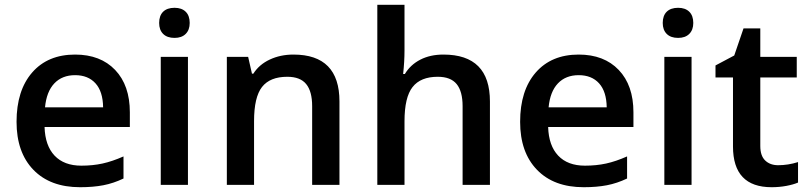

<svg xmlns="http://www.w3.org/2000/svg" viewBox="-20 -780 3413 810"><path d="M317.9 9.8Q191.9 9.8 120.8 -63.7Q49.8 -137.2 49.8 -266.1Q49.8 -398.4 115.7 -474.1Q181.6 -549.8 296.9 -549.8Q403.8 -549.8 465.8 -484.9Q527.8 -419.9 527.8 -306.2V-244.1H168Q170.4 -165.5 210.4 -123.3Q250.5 -81.1 323.2 -81.1Q371.1 -81.1 412.4 -90.1Q453.6 -99.1 501 -120.1V-26.9Q459 -6.8 416 1.5Q373 9.8 317.9 9.8ZM296.9 -462.9Q242.2 -462.9 209.2 -428.2Q176.3 -393.6 169.9 -327.1H415Q414.1 -394 382.8 -428.5Q351.6 -462.9 296.9 -462.9Z M772.9 0H658.2V-540H772.9ZM651.4 -683.1Q651.4 -713.9 668.2 -730.5Q685.1 -747.1 716.3 -747.1Q746.6 -747.1 763.4 -730.5Q780.3 -713.9 780.3 -683.1Q780.3 -653.8 763.4 -637Q746.6 -620.1 716.3 -620.1Q685.1 -620.1 668.2 -637Q651.4 -653.8 651.4 -683.1Z M1412.1 0H1296.9V-332Q1296.9 -394.5 1271.7 -425.3Q1246.6 -456.1 1191.9 -456.1Q1119.1 -456.1 1085.4 -413.1Q1051.8 -370.1 1051.8 -269V0H937V-540H1026.9L1043 -469.2H1048.8Q1073.2 -507.8 1118.2 -528.8Q1163.1 -549.8 1217.8 -549.8Q1412.1 -549.8 1412.1 -352.1Z M2046.9 0H1931.6V-332Q1931.6 -394.5 1906.5 -425.3Q1881.3 -456.1 1826.7 -456.1Q1754.4 -456.1 1720.5 -412.8Q1686.5 -369.6 1686.5 -268.1V0H1571.8V-759.8H1686.5V-566.9Q1686.5 -520.5 1680.7 -467.8H1688Q1711.4 -506.8 1753.2 -528.3Q1794.9 -549.8 1850.6 -549.8Q2046.9 -549.8 2046.9 -352.1Z M2442.4 9.8Q2316.4 9.8 2245.4 -63.7Q2174.3 -137.2 2174.3 -266.1Q2174.3 -398.4 2240.2 -474.1Q2306.2 -549.8 2421.4 -549.8Q2528.3 -549.8 2590.3 -484.9Q2652.3 -419.9 2652.3 -306.2V-244.1H2292.5Q2294.9 -165.5 2335 -123.3Q2375 -81.1 2447.8 -81.1Q2495.6 -81.1 2536.9 -90.1Q2578.1 -99.1 2625.5 -120.1V-26.9Q2583.5 -6.8 2540.5 1.5Q2497.6 9.8 2442.4 9.8ZM2421.4 -462.9Q2366.7 -462.9 2333.7 -428.2Q2300.8 -393.6 2294.4 -327.1H2539.6Q2538.6 -394 2507.3 -428.5Q2476.1 -462.9 2421.4 -462.9Z M2897.5 0H2782.7V-540H2897.5ZM2775.9 -683.1Q2775.9 -713.9 2792.7 -730.5Q2809.6 -747.1 2840.8 -747.1Q2871.1 -747.1 2887.9 -730.5Q2904.8 -713.9 2904.8 -683.1Q2904.8 -653.8 2887.9 -637Q2871.1 -620.1 2840.8 -620.1Q2809.6 -620.1 2792.7 -637Q2775.9 -653.8 2775.9 -683.1Z M3262.7 -83Q3304.7 -83 3346.7 -96.2V-9.8Q3327.6 -1.5 3297.6 4.2Q3267.6 9.8 3235.4 9.8Q3072.3 9.8 3072.3 -162.1V-453.1H2998.5V-503.9L3077.6 -545.9L3116.7 -660.2H3187.5V-540H3341.3V-453.1H3187.5V-164.1Q3187.5 -122.6 3208.3 -102.8Q3229 -83 3262.7 -83Z"/></svg>

Font: f1_58959          
Style: Regular
Weight: 600
Foundry: Ascender Corporation
Version: Version 1.10